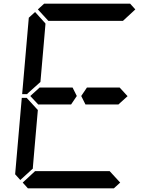

<svg xmlns="http://www.w3.org/2000/svg" viewBox="-20 -1020 856 1040"><path d="M628 -546 671 -499 620 -453V-454H602H600H471H450H443L420 -500L451 -546H458H479H492ZM144 -500 196 -547V-546H332H373L396 -500L365 -454H208H205H188V-453ZM185 -969 219 -1000H685L713 -969L646 -907H626H490H398H262H242ZM631 -31 597 0H131L103 -31L170 -93H190H326H418H554H574ZM131 -515 127 -510H100L136 -924L170 -955L226 -893V-887L217 -782L199 -576ZM90 -45 62 -76 98 -490H125L129 -485L185 -424L167 -218L158 -113V-107Z"/></svg>

Font: DSEG14 Classic
Style: Italic
Weight: 400
Italic angle: -5°
Designer: Keshikan(Twitter:@keshinomi_88pro)
Version: Version 0.46